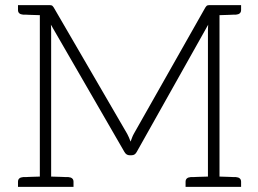

<svg xmlns="http://www.w3.org/2000/svg" viewBox="-20 -727 1004 747"><path d="M898 -670C911 -671 918 -677 918 -688V-707H834H798C793 -707 790 -707 787 -706C784 -705 782 -702 779 -698L501 -207C498 -202 496 -197 494 -192C492 -187 490 -181 488 -176C484 -187 480 -197 475 -206L189 -698C186 -702 184 -705 181 -706C178 -707 175 -707 170 -707H135H50V-688C50 -677 57 -671 70 -670H80C85 -670 92 -669 102 -669C112 -669 123 -668 135 -668V-40C123 -40 112 -39 102 -39C92 -39 85 -38 80 -38H70C57 -37 50 -31 50 -20V0H135H179H266V-20C266 -31 259 -37 246 -38H236C231 -38 223 -39 213 -39C203 -39 191 -40 179 -40V-603C179 -612 179 -621 178 -631L464 -136C469 -127 476 -123 484 -123H492C501 -123 507 -127 512 -136L790 -631C789 -621 789 -612 789 -603V-40C777 -40 765 -39 755 -39C745 -39 737 -38 732 -38H722C709 -37 702 -31 702 -20V0H789H834H918V-20C918 -31 911 -37 898 -38H889C884 -38 876 -39 866 -39C856 -39 846 -40 834 -40V-668C846 -668 856 -669 866 -669C876 -669 884 -670 889 -670Z"/></svg>

Font: SVN-Aleo
Style: Light
Weight: 300
Designer: Alessio Laiso
Version: Version 1.2.2